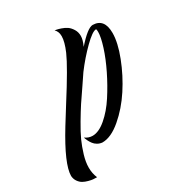

<svg xmlns="http://www.w3.org/2000/svg" viewBox="-417 -960 1239 1333"><g transform="rotate(-30 202.5 -293.0)"><path d="M222 -808Q228 -807 237.5 -805.5Q247 -804 271 -796Q295 -788 313 -775.5Q331 -763 346 -739Q361 -715 361 -684Q361 -654 340 -608Q429 -709 470 -709Q562 -707 562 -592Q562 -515 520 -406.5Q478 -298 415 -201.5Q352 -105 271.5 -36.5Q191 32 122 32Q122 32 121 32Q100 30 83 20Q66 10 56 -3.5Q46 -17 39 -30.5Q32 -44 29 -53L27 -62Q54 -42 86 -42Q136 -42 194 -91.5Q252 -141 301 -216.5Q350 -292 391 -375.5Q432 -459 455.5 -533Q479 -607 479 -648Q479 -663 476 -671Q475 -671 474 -671Q446 -671 378.5 -604.5Q311 -538 251 -458Q234 -433 199 -381Q198 -379 197 -378Q151 -312 125.5 -273Q100 -234 62 -170Q24 -106 3.5 -60.5Q-17 -15 -33 38.5Q-49 92 -49 136Q-49 183 -32 222Q-34 222 -38 222Q-50 222 -63 221Q-76 220 -98.5 214Q-121 208 -138 198.5Q-155 189 -168.5 170Q-182 151 -184 125Q-184 31 -46 -194Q-20 -237 35 -324Q175 -544 214 -633Q245 -705 245 -749Q245 -787 222 -808Z"/></g></svg>

Font: Vervelle
Style: Script
Weight: 400
Monospace: yes
Designer: Nur Solikh
Foundry: Astageni Type
Version: Version 1.0